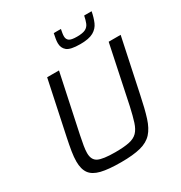

<svg xmlns="http://www.w3.org/2000/svg" viewBox="-208 -1054 1137 1208"><g transform="rotate(-30 360.5 -450.0)"><path d="M321 8Q230 8 177 -5Q124 -18 101 -49.5Q78 -81 78 -137Q78 -168 84.5 -208.5Q91 -249 102 -301L184 -688H270L181 -269Q173 -230 168 -200.5Q163 -171 163 -149Q163 -99 197 -82Q231 -65 320 -65Q383 -65 421.5 -73Q460 -81 481.5 -103Q503 -125 516 -165.5Q529 -206 543 -269L631 -688H718L636 -301Q617 -208 598 -148Q579 -88 548 -54Q517 -20 463 -6Q409 8 321 8ZM470 -764Q398 -764 373.5 -784.5Q349 -805 349 -840Q349 -855 352 -872Q355 -889 359 -908H411Q408 -893 406 -881Q404 -869 404 -858Q404 -837 418.5 -826Q433 -815 475 -815Q517 -815 537 -825.5Q557 -836 565.5 -857Q574 -878 580 -908H634Q626 -866 612 -833.5Q598 -801 565.5 -782.5Q533 -764 470 -764Z"/></g></svg>

Font: Saira
Style: Italic
Weight: 400
Italic angle: -12°
Designer: Hector Gatti with collaboration of the Omnibus-Type team
Foundry: Omnibus-Type
Version: Version 1.100; ttfautohint (v1.8.3)